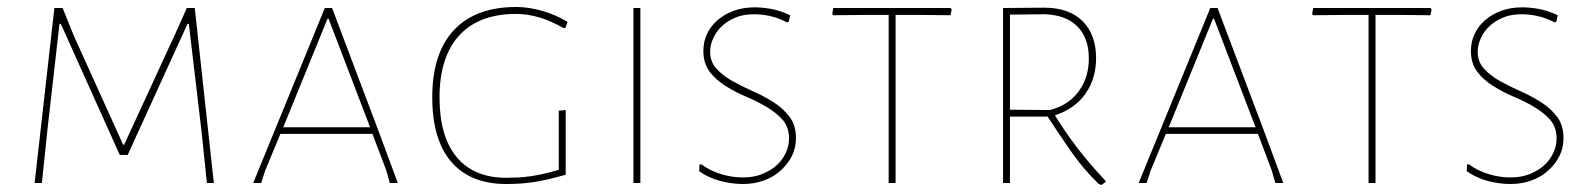

<svg xmlns="http://www.w3.org/2000/svg" viewBox="-20 -529 4602 555"><path d="M117.2 -154.8 101.1 0H80.1L137.2 -505.9H161.1L192.9 -426.8L335.9 -110.8H338.9L488.8 -436L520 -505.9H543L598.1 0H578.1L562 -153.8L525.9 -460H522L349.1 -81.1H326.2L155.8 -460H151.9Z M746.6 -36.1 734.9 0H711.9L918.9 -505.9H939.9L1074.7 -148.9L1129.9 0H1106.9L1096.7 -36.1L1056.6 -142.1H790.5ZM926.8 -475.1 798.8 -161.1H1049.8L929.7 -475.1Z M1620.6 -465.8 1614.3 -447.8H1609.4Q1570.8 -469.2 1539.6 -478.5Q1504.4 -488.8 1472.2 -488.8Q1364.7 -488.8 1307.6 -426.8Q1250.5 -364.3 1250.5 -247.1Q1250.5 -134.8 1299.8 -75.2Q1349.6 -15.1 1443.4 -15.1Q1457 -15.1 1479.5 -16.1Q1490.7 -16.6 1513.2 -19.5Q1528.3 -21.5 1550.3 -26.4Q1571.3 -30.8 1595.2 -38.1V-209L1615.2 -210.9V-23.9Q1594.7 -18.1 1566.4 -11.2Q1541 -5.4 1524.9 -2.9Q1505.4 0 1485.4 1.5Q1465.3 2.9 1443.4 2.9Q1339.4 2.9 1284.2 -61.5Q1229.5 -125.5 1229.5 -248Q1229.5 -375 1292 -441.9Q1354.5 -508.8 1472.2 -508.8Q1507.8 -508.8 1545.9 -498Q1584.5 -487.3 1620.6 -465.8Z M1831.1 -505.9V0H1811V-505.9Z M2280.8 -129.9Q2280.8 -102.1 2269.5 -79.1Q2258.3 -56.2 2237.8 -37.1Q2218.3 -18.6 2189.5 -7.8Q2161.6 2.9 2127 2.9Q2095.7 2.9 2062 -5.9Q2028.8 -14.6 2001 -34.2L2002 -53.2L2006.8 -54.2Q2032.7 -35.2 2065.4 -25.4Q2096.7 -16.1 2127 -16.1Q2159.2 -16.1 2183.1 -25.9Q2209 -36.6 2225.1 -51.3Q2241.7 -66.4 2251.5 -87.4Q2260.7 -107.4 2260.7 -128.9Q2260.7 -161.1 2242.7 -182.1Q2225.6 -202.1 2196.3 -219.7Q2168.5 -236.3 2136.7 -249.5Q2107.4 -261.7 2077.6 -280.3Q2048.8 -298.3 2031.2 -321.8Q2013.2 -345.7 2013.2 -381.8Q2013.2 -409.2 2023.9 -431.2Q2035.2 -454.6 2054.7 -471.2Q2074.7 -488.3 2101.6 -498Q2127.9 -507.8 2162.1 -507.8Q2182.1 -507.8 2208.5 -503.4Q2233.9 -499 2264.2 -484.9L2259.8 -465.8L2253.9 -464.8Q2230 -477.5 2204.6 -482.9Q2181.6 -487.8 2160.2 -487.8Q2127.9 -487.8 2105.5 -478Q2081.5 -467.8 2065.9 -452.6Q2050.8 -438.5 2041.5 -418Q2032.7 -398.9 2032.7 -379.9Q2032.7 -350.1 2051.3 -330.1Q2070.3 -309.6 2097.7 -294.4Q2128.9 -277.3 2156.7 -265.1Q2186 -252.4 2216.3 -233.4Q2243.2 -216.3 2262.2 -191.4Q2280.8 -167 2280.8 -129.9Z M2474.6 -485.8 2388.7 -484.9 2385.7 -488.8 2388.7 -505.9H2728.5L2731 -501L2727.5 -484.9L2644.5 -485.8H2568.8V0H2548.8V-485.8Z M2899.4 0H2879.4V-505.9L2998.5 -506.8Q3070.3 -506.8 3109.4 -467.8Q3148.4 -428.7 3148.4 -360.8Q3148.4 -302.7 3118.2 -258.8Q3087.4 -214.4 3029.3 -195.8Q3058.1 -148.4 3096.7 -98.1Q3131.3 -53.2 3175.3 -6.8L3176.3 -2.9Q3171.4 0 3169.4 1.5L3163.6 5.9L3156.2 2.9Q3111.8 -40 3077.1 -89.8Q3039.1 -144.5 3008.3 -191.9H2899.4ZM2899.4 -211.9 3014.6 -210.9Q3068.8 -224.6 3098.6 -265.6Q3127.4 -305.2 3127.4 -359.9Q3127.4 -418 3095.7 -451.2Q3063.5 -484.9 3002.4 -487.8L2899.4 -486.8Z M3306.2 -36.1 3294.4 0H3271.5L3478.5 -505.9H3499.5L3634.3 -148.9L3689.5 0H3666.5L3656.2 -36.1L3616.2 -142.1H3350.1ZM3486.3 -475.1 3358.4 -161.1H3609.4L3489.3 -475.1Z M3861.8 -485.8 3775.9 -484.9 3772.9 -488.8 3775.9 -505.9H4115.7L4118.2 -501L4114.7 -484.9L4031.7 -485.8H3956.1V0H3936V-485.8Z M4499.5 -129.9Q4499.5 -102.1 4488.3 -79.1Q4477.1 -56.2 4456.5 -37.1Q4437 -18.6 4408.2 -7.8Q4380.4 2.9 4345.7 2.9Q4314.5 2.9 4280.8 -5.9Q4247.6 -14.6 4219.7 -34.2L4220.7 -53.2L4225.6 -54.2Q4251.5 -35.2 4284.2 -25.4Q4315.4 -16.1 4345.7 -16.1Q4377.9 -16.1 4401.9 -25.9Q4427.7 -36.6 4443.8 -51.3Q4460.4 -66.4 4470.2 -87.4Q4479.5 -107.4 4479.5 -128.9Q4479.5 -161.1 4461.4 -182.1Q4444.3 -202.1 4415 -219.7Q4387.2 -236.3 4355.5 -249.5Q4326.2 -261.7 4296.4 -280.3Q4267.6 -298.3 4250 -321.8Q4231.9 -345.7 4231.9 -381.8Q4231.9 -409.2 4242.7 -431.2Q4253.9 -454.6 4273.4 -471.2Q4293.5 -488.3 4320.3 -498Q4346.7 -507.8 4380.9 -507.8Q4400.9 -507.8 4427.2 -503.4Q4452.6 -499 4482.9 -484.9L4478.5 -465.8L4472.7 -464.8Q4448.7 -477.5 4423.3 -482.9Q4400.4 -487.8 4378.9 -487.8Q4346.7 -487.8 4324.2 -478Q4300.3 -467.8 4284.7 -452.6Q4269.5 -438.5 4260.3 -418Q4251.5 -398.9 4251.5 -379.9Q4251.5 -350.1 4270 -330.1Q4289.1 -309.6 4316.4 -294.4Q4347.7 -277.3 4375.5 -265.1Q4404.8 -252.4 4435.1 -233.4Q4461.9 -216.3 4481 -191.4Q4499.5 -167 4499.5 -129.9Z"/></svg>

Font: Datalegreya
Style: Gradient
Weight: 400
Designer: Figs Lab
Foundry: Figs Lab
Version: Version 1.002;PS 001.002;hotconv 1.0.70;makeotf.lib2.5.58329